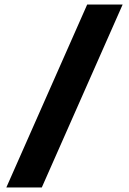

<svg xmlns="http://www.w3.org/2000/svg" viewBox="-20 -790 571 850"><path d="M8 40 366 -770H523L165 40Z"/></svg>

Font: M PLUS 1 ExtraBold
Style: Regular
Weight: 800
Designer: Coji Morishita
Foundry: UNDERFOREST DESIGN
Version: Version 1.001